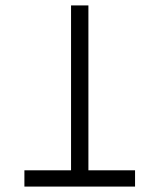

<svg xmlns="http://www.w3.org/2000/svg" viewBox="-20 -688 588 708"><path d="M70 0V-60H242V-668H306V-60H478V0Z"/></svg>

Font: Zaghawa Beria
Style: Regular
Weight: 400
Designer: Anonymous
Foundry: Designed by a volunteer who chooses to remain anonymous, in cooperation with SIL International and the Mission Protestan
Version: Version 1.001